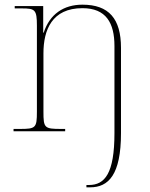

<svg xmlns="http://www.w3.org/2000/svg" viewBox="-20 -562 644 822"><path d="M350 240H366C444 240 498 187 498 8V-357C498 -482 446 -542 333 -542C253 -542 193 -502 167 -422H165V-536H43V-526H73C130 -526 138 -521 138 -452V-84C138 -14 133 -10 64 -10H38V0H259V-10H242C170 -10 166 -14 166 -84V-334C166 -433 202 -527 333 -527C434 -527 470 -464 470 -365V8C470 180 429 230 361 230H350Z"/></svg>

Font: Noto Serif Display Thin
Style: Regular
Weight: 100
Designer: Monotype Design Team
Foundry: Monotype Imaging Inc.
Version: Version 2.009